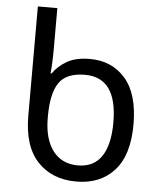

<svg xmlns="http://www.w3.org/2000/svg" viewBox="-54 -807 720 864"><g transform="rotate(5 306.0 -375.0)"><path d="M322 10Q213 10 147.5 -59.5Q82 -129 82 -267V-760H170V-575Q170 -541 168.5 -511.5Q167 -482 165 -465H170Q193 -499 233 -522Q273 -545 336 -545Q436 -545 496.5 -475.5Q557 -406 557 -268Q557 -130 494 -60Q431 10 322 10ZM323 -63Q395 -63 430.5 -116Q466 -169 466 -269Q466 -472 321 -472Q236 -472 203 -423Q170 -374 170 -271V-265Q170 -169 210.5 -116Q251 -63 323 -63Z"/></g></svg>

Font: Noto Sans IKEA
Style: Regular
Weight: 400
Designer: Monotype Design Team
Foundry: Monotype Imaging Inc.
Version: Version 2.001